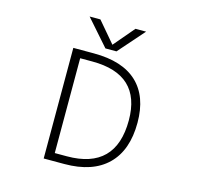

<svg xmlns="http://www.w3.org/2000/svg" viewBox="-131 -1090 1262 1228"><g transform="rotate(15 500.0 -475.5)"><path d="M726.6 -375Q726.6 -678.7 403.3 -678.7H323.2V-50.8H403.3Q726.6 -50.8 726.6 -375ZM784.2 -375Q784.2 -192.4 685.5 -95.7Q586.9 1 400.4 1H263.7V-731.4H400.4Q589.8 -731.4 687 -640.1Q784.2 -548.8 784.2 -375ZM616.2 -952.1H686.5L536.1 -781.2H462.9L312.5 -952.1H383.8L500 -815.4Z"/></g></svg>

Font: GenEi Gothic M Light
Style: Regular
Weight: 300
Designer: o_tamon (Modified); [Source Han Sans]
Ryoko NISHIZUKA  (kana & ideographs); Paul D. Hunt (Latin, Greek & Cyrillic); Wenl
Version: Version 1.1a;Original Version 1.004